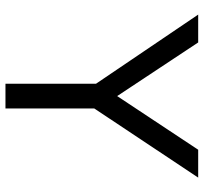

<svg xmlns="http://www.w3.org/2000/svg" viewBox="-42 -722 763 720"><g transform="rotate(90 340.0 -361.5)"><path d="M293.5 0H386.2V-361.3H293.5ZM368.7 -306.6 645.5 -722.7H541L339.8 -418.9L138.7 -722.7H34.2L303.2 -325.2Z"/></g></svg>

Font: Giphurs SC
Style: Regular
Weight: 400
Version: Version 0.920